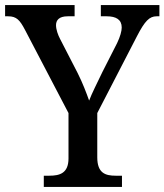

<svg xmlns="http://www.w3.org/2000/svg" viewBox="-23 -734 646 754"><path d="M149 0H456V-44H431C391 -44 359 -54 359 -116V-290L515 -592C546 -652 564 -670 592 -670H603V-714H373V-670H396C433 -670 455 -657 455 -626C455 -612 449 -590 437 -565L379 -451C359 -409 338 -368 327 -339C316 -370 302 -407 282 -447L213 -581C205 -596 197 -618 197 -635C197 -654 208 -670 243 -670H270V-714H-3V-670H9C42 -670 55 -655 75 -617L246 -290V-112C246 -54 212 -44 171 -44H149Z"/></svg>

Font: Noto Serif Ethiopic SemiCondensed Medium
Style: Regular
Weight: 500
Width: 4
Designer: Monotype Design Team
Foundry: Monotype Imaging Inc.
Version: Version 2.102